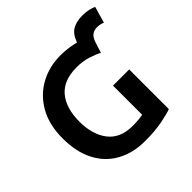

<svg xmlns="http://www.w3.org/2000/svg" viewBox="-201 -961 1150 1150"><g transform="rotate(-45 374.0 -386.0)"><path d="M391 13Q290 13 213.5 -29Q137 -71 95 -151.5Q53 -232 53 -347Q53 -463 99 -543.5Q145 -624 222.5 -666.5Q300 -709 395 -709Q434 -709 465 -704Q496 -699 520 -693Q539 -746 572.5 -765.5Q606 -785 657 -785Q686 -785 710 -779.5Q734 -774 748 -767L718 -663Q707 -668 695 -670.5Q683 -673 668 -673Q645 -673 627.5 -660.5Q610 -648 599 -615L578 -548Q550 -563 507.5 -576.5Q465 -590 413 -590Q303 -590 249 -526Q195 -462 195 -347Q195 -238 246.5 -171Q298 -104 401 -104Q433 -104 454.5 -106Q476 -108 490 -111V-358H627V-22Q601 -12 540 0.5Q479 13 391 13Z"/></g></svg>

Font: Ubuntu Sans
Style: Bold
Weight: 700
Designer: Dalton Maag Ltd
Foundry: Dalton Maag Ltd
Version: Version 1.006; ttfautohint (v1.8.4.7-5d5b)